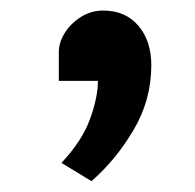

<svg xmlns="http://www.w3.org/2000/svg" viewBox="-20 -176 365 360"><path d="M90.3 -24.4V-78.1Q90.3 -96.7 101.6 -114.5Q112.8 -132.3 131.8 -144.3Q150.9 -156.2 173.3 -156.2Q215.3 -156.2 239.5 -127.7Q263.7 -99.1 263.7 -53.7Q263.7 11.7 230.2 68.1Q196.8 124.5 151.4 163.6L95.2 129.4Q133.8 88.4 148.7 47.4Q163.6 6.3 163.6 -24.4Z"/></svg>

Font: Andika
Style: Bold
Weight: 700
Designer: Victor Gaultney, Annie Olsen, Julie Remington, Don Collingsworth, Eric Hays, Becca Hirsbrunner
Foundry: SIL International
Version: Version 6.101